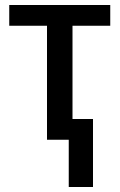

<svg xmlns="http://www.w3.org/2000/svg" viewBox="-20 -559 478 768"><path d="M421 -539H17V-456H168V0H255V189H352V-83H270V-456H421Z"/></svg>

Font: Noto Sans SemiCondensed Medium
Style: Regular
Weight: 500
Width: 4
Designer: Monotype Design Team
Foundry: Monotype Imaging Inc.
Version: Version 2.013